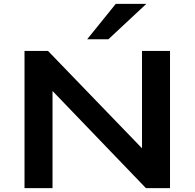

<svg xmlns="http://www.w3.org/2000/svg" viewBox="-20 -967 1000 987"><path d="M106 0V-705H227L729 -185H710V-705H854V0H730L232 -518H250V0ZM428 -765 575 -947H732L537 -765Z"/></svg>

Font: Nunito Sans 10pt Expanded
Style: Bold
Weight: 700
Width: 7
Designer: Vernon Adams
Foundry: Vernon Adams
Version: Version 3.101;gftools[0.9.27]